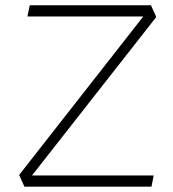

<svg xmlns="http://www.w3.org/2000/svg" viewBox="-20 -701 651 721"><path d="M71.8 0H548.8L557.1 -42H100.1L566.9 -637.2L546.9 -681.2H91.8L83 -639.2H518.1L51.8 -43.9Z"/></svg>

Font: Comic Neue Angular Light
Style: Regular
Weight: 300
Designer: Craig Rozynski
Foundry: Craig Rozynski
Version: Version 2.003